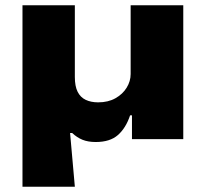

<svg xmlns="http://www.w3.org/2000/svg" viewBox="-20 -526 780 726"><path d="M65 180V-506H263V-235Q263 -200 273.5 -179Q284 -158 304 -148.5Q324 -139 351 -139Q389 -139 416.5 -154.5Q444 -170 459 -194.5Q474 -219 474 -246V-506H673V0H479V-90H472Q456 -42 426 -15.5Q396 11 342 11Q313 11 292 2.5Q271 -6 253 -23H245L263 180Z"/></svg>

Font: Nunito Sans 7pt Expanded Black
Style: Regular
Weight: 900
Width: 7
Designer: Vernon Adams
Foundry: Vernon Adams
Version: Version 3.101;gftools[0.9.27]